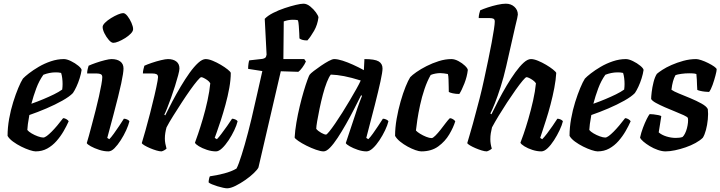

<svg xmlns="http://www.w3.org/2000/svg" viewBox="-20 -820 3902 1040"><path d="M173 0Q162 0 140.5 -7Q119 -14 95 -26Q71 -38 50.5 -53Q30 -68 21 -84Q21 -129 29.5 -176.5Q38 -224 51.5 -267Q65 -310 79 -343.5Q93 -377 104 -394Q114 -405 136.5 -422.5Q159 -440 189.5 -458Q220 -476 255.5 -488Q291 -500 326 -500Q342 -500 364.5 -489Q387 -478 404 -464Q421 -450 422 -441Q419 -420 411.5 -396Q404 -372 394 -350.5Q384 -329 375 -316Q357 -297 318 -275Q279 -253 231 -232.5Q183 -212 139 -197Q133 -164 131 -148Q129 -132 128 -116Q135 -107 151 -97.5Q167 -88 185 -81.5Q203 -75 214 -75Q222 -75 233.5 -83.5Q245 -92 259.5 -106.5Q274 -121 290 -140Q306 -159 322 -180Q331 -180 340.5 -174Q350 -168 352 -163Q341 -138 324.5 -109.5Q308 -81 286 -56Q264 -31 236 -15.5Q208 0 173 0ZM150 -258Q184 -270 215 -283Q246 -296 272.5 -309Q299 -322 317 -335Q318 -343 318.5 -350.5Q319 -358 319 -365Q319 -381 317 -397Q315 -413 311 -425Q303 -427 296 -427.5Q289 -428 281 -428Q264 -428 247 -424.5Q230 -421 215 -415Q192 -383 176.5 -341.5Q161 -300 150 -258Z M567 0Q543 0 517 -8.5Q491 -17 472 -27.5Q453 -38 450 -45Q454 -57 461.5 -84.5Q469 -112 478.5 -148Q488 -184 498 -222.5Q508 -261 516 -297.5Q524 -334 529 -361.5Q534 -389 534 -402Q534 -414 526 -418Q518 -422 504 -422H452Q452 -434 455 -446Q458 -458 460 -464Q475 -471 499.5 -479.5Q524 -488 548 -494Q572 -500 584 -500Q614 -500 631.5 -487Q649 -474 649 -449Q649 -438 646 -418Q643 -398 636.5 -367.5Q630 -337 619.5 -295Q609 -253 594.5 -198Q580 -143 561 -73L572 -66Q582 -76 596.5 -96Q611 -116 626 -138.5Q641 -161 651 -177Q660 -177 669.5 -172.5Q679 -168 681 -163Q676 -142 663.5 -114.5Q651 -87 634 -60.5Q617 -34 600 -17Q583 0 567 0ZM594 -588Q583 -588 569.5 -603.5Q556 -619 546 -639Q536 -659 536 -674Q536 -684 549 -697Q562 -710 581.5 -722Q601 -734 619 -741.5Q637 -749 647 -749Q658 -749 670.5 -733Q683 -717 692 -696.5Q701 -676 701 -662Q701 -651 688.5 -638Q676 -625 657.5 -613.5Q639 -602 622 -595Q605 -588 594 -588Z M855 0Q844 0 827 -5Q810 -10 792.5 -17.5Q775 -25 762.5 -32.5Q750 -40 748 -45Q756 -71 768 -113.5Q780 -156 793 -206.5Q806 -257 817 -304Q822 -326 826.5 -346.5Q831 -367 833.5 -382Q836 -397 836 -402Q836 -414 828 -418Q820 -422 805 -422H754Q754 -433 757 -445Q760 -457 762 -464Q777 -471 802 -479.5Q827 -488 852 -494Q877 -500 890 -500Q918 -500 935 -487Q952 -474 952 -449Q952 -438 945 -412Q938 -386 928 -354Q918 -322 906.5 -290Q895 -258 885 -233Q875 -208 870 -199L875 -195Q892 -230 913.5 -270.5Q935 -311 959 -351.5Q983 -392 1007 -425.5Q1031 -459 1053.5 -479.5Q1076 -500 1094 -500Q1110 -500 1132 -491Q1154 -482 1176 -469Q1198 -456 1213.5 -443.5Q1229 -431 1230 -425Q1230 -388 1222 -343.5Q1214 -299 1201.5 -253.5Q1189 -208 1176.5 -169.5Q1164 -131 1154.5 -105Q1145 -79 1143 -73L1155 -66Q1165 -76 1180 -96Q1195 -116 1211 -138.5Q1227 -161 1237 -177Q1246 -177 1255.5 -172.5Q1265 -168 1267 -163Q1262 -142 1249 -114.5Q1236 -87 1218.5 -60.5Q1201 -34 1183 -17Q1165 0 1150 0Q1126 0 1100.5 -8.5Q1075 -17 1057 -28Q1039 -39 1036 -47Q1041 -60 1053 -95Q1065 -130 1079 -177.5Q1093 -225 1104 -275.5Q1115 -326 1119 -369Q1113 -379 1103 -386Q1093 -393 1084 -397.5Q1075 -402 1070 -402Q1065 -402 1048.5 -382.5Q1032 -363 1010 -332Q988 -301 964 -264Q940 -227 918 -192Q896 -157 882 -130Q878 -116 875.5 -100.5Q873 -85 873 -70Q873 -56 875.5 -42.5Q878 -29 882 -15Q878 -11 870.5 -6.5Q863 -2 855 0Z M1210 200Q1203 200 1188.5 197Q1174 194 1158 189Q1142 184 1128.5 178.5Q1115 173 1110 168Q1110 159 1112.5 148Q1115 137 1117 135Q1154 130 1194 119.5Q1234 109 1261 93Q1267 82 1274 63Q1281 44 1289 18.5Q1297 -7 1306 -38Q1315 -69 1324 -104Q1333 -139 1342 -176Q1359 -251 1373 -311Q1387 -371 1401 -435L1324 -447Q1324 -462 1326 -475Q1328 -488 1330 -493L1401 -501Q1412 -503 1417 -507.5Q1422 -512 1424 -524L1414 -718Q1430 -735 1459.5 -750Q1489 -765 1522 -776Q1555 -787 1582.5 -793.5Q1610 -800 1624 -800Q1642 -800 1660.5 -785Q1679 -770 1691.5 -752.5Q1704 -735 1705 -726Q1700 -686 1681.5 -653.5Q1663 -621 1645 -601Q1627 -601 1616.5 -604.5Q1606 -608 1602 -612Q1602 -620 1601 -639.5Q1600 -659 1598.5 -679.5Q1597 -700 1594 -710Q1588 -712 1580.5 -712.5Q1573 -713 1566 -713Q1552 -713 1540 -710.5Q1528 -708 1517 -704L1515 -500H1628L1637 -487Q1630 -471 1617.5 -454Q1605 -437 1596 -431L1501 -434L1380 87Q1375 98 1355.5 117Q1336 136 1309.5 154.5Q1283 173 1256 186.5Q1229 200 1210 200Z M1733 0Q1717 0 1691.5 -9Q1666 -18 1640 -31Q1614 -44 1596 -56.5Q1578 -69 1576 -75Q1578 -112 1585.5 -156Q1593 -200 1603.5 -244Q1614 -288 1625 -325Q1636 -362 1645 -386.5Q1654 -411 1657 -415Q1662 -422 1679.5 -435.5Q1697 -449 1719 -464Q1741 -479 1760.5 -489.5Q1780 -500 1790 -500Q1809 -500 1835.5 -491.5Q1862 -483 1892 -469.5Q1922 -456 1951 -440L1954 -500Q2010 -500 2031 -487.5Q2052 -475 2052 -449Q2052 -430 2041 -379.5Q2030 -329 2010.5 -252Q1991 -175 1964 -73L1975 -66Q1986 -77 2000 -96.5Q2014 -116 2028.5 -138Q2043 -160 2054 -177Q2063 -177 2072.5 -172.5Q2082 -168 2084 -163Q2079 -142 2066 -114.5Q2053 -87 2035.5 -60.5Q2018 -34 1999.5 -17Q1981 0 1965 0Q1943 0 1918 -8.5Q1893 -17 1874.5 -27.5Q1856 -38 1853 -45L1905 -201Q1911 -220 1916.5 -236Q1922 -252 1928 -267.5Q1934 -283 1941 -301L1936 -304Q1919 -270 1898 -229Q1877 -188 1854 -147.5Q1831 -107 1809 -73.5Q1787 -40 1767.5 -20Q1748 0 1733 0ZM1746 -91Q1750 -91 1763.5 -107.5Q1777 -124 1795.5 -151Q1814 -178 1834.5 -210.5Q1855 -243 1874.5 -276Q1894 -309 1910 -337.5Q1926 -366 1934 -384Q1883 -400 1844 -407.5Q1805 -415 1772 -416Q1762 -404 1750.5 -375Q1739 -346 1729 -308Q1719 -270 1711 -231.5Q1703 -193 1698 -163.5Q1693 -134 1693 -122Q1703 -110 1720 -100.5Q1737 -91 1746 -91Z M2262 0Q2250 0 2230 -7Q2210 -14 2188 -26Q2166 -38 2147.5 -53Q2129 -68 2120 -84Q2120 -128 2128.5 -176.5Q2137 -225 2150 -270.5Q2163 -316 2177 -350.5Q2191 -385 2202 -402Q2212 -413 2235.5 -429.5Q2259 -446 2290.5 -462Q2322 -478 2357 -489Q2392 -500 2425 -500Q2443 -500 2463.5 -489Q2484 -478 2498.5 -464Q2513 -450 2514 -441Q2510 -405 2495.5 -368Q2481 -331 2468 -311Q2449 -311 2433 -314.5Q2417 -318 2411 -322Q2411 -331 2410.5 -350Q2410 -369 2409.5 -389.5Q2409 -410 2406 -419Q2395 -421 2384.5 -422.5Q2374 -424 2365 -424Q2353 -424 2339 -421.5Q2325 -419 2313 -414Q2294 -381 2279.5 -338Q2265 -295 2255.5 -251Q2246 -207 2240.5 -170.5Q2235 -134 2233 -113Q2240 -105 2255.5 -95.5Q2271 -86 2288.5 -79Q2306 -72 2318 -72Q2325 -72 2338.5 -85.5Q2352 -99 2366.5 -117.5Q2381 -136 2394.5 -154Q2408 -172 2417 -180Q2427 -179 2435 -173.5Q2443 -168 2446 -163Q2436 -130 2413.5 -92Q2391 -54 2354 -27Q2317 0 2262 0Z M2617 0Q2606 0 2589.5 -5Q2573 -10 2555.5 -17.5Q2538 -25 2525.5 -32.5Q2513 -40 2511 -45Q2515 -60 2523.5 -87.5Q2532 -115 2541.5 -150Q2551 -185 2560.5 -221Q2570 -257 2578 -287Q2591 -338 2602.5 -391.5Q2614 -445 2624.5 -495Q2635 -545 2643 -588Q2651 -631 2655.5 -661Q2660 -691 2660 -703Q2660 -715 2653 -718.5Q2646 -722 2633 -722H2573Q2573 -734 2576 -746Q2579 -758 2581 -764Q2596 -771 2621.5 -779.5Q2647 -788 2674 -794Q2701 -800 2720 -800Q2748 -800 2766.5 -783Q2785 -766 2785 -741Q2785 -737 2781.5 -721Q2778 -705 2771 -677L2722 -461Q2708 -400 2691.5 -348.5Q2675 -297 2660.5 -260.5Q2646 -224 2636 -205L2642 -201Q2659 -236 2680 -276.5Q2701 -317 2724.5 -356.5Q2748 -396 2771.5 -428.5Q2795 -461 2816.5 -480.5Q2838 -500 2856 -500Q2872 -500 2894 -491Q2916 -482 2938 -469Q2960 -456 2975.5 -443.5Q2991 -431 2993 -425Q2991 -388 2982.5 -343.5Q2974 -299 2962 -253.5Q2950 -208 2937.5 -169.5Q2925 -131 2916.5 -105Q2908 -79 2906 -73L2917 -66Q2928 -77 2943 -96.5Q2958 -116 2973 -138Q2988 -160 2999 -177Q3008 -177 3017.5 -172.5Q3027 -168 3029 -163Q3024 -142 3011 -114.5Q2998 -87 2981 -60.5Q2964 -34 2946 -17Q2928 0 2912 0Q2889 0 2864 -8Q2839 -16 2820.5 -27.5Q2802 -39 2799 -47Q2804 -59 2816 -93.5Q2828 -128 2842 -176Q2856 -224 2867.5 -275Q2879 -326 2883 -369Q2877 -378 2866.5 -385.5Q2856 -393 2846.5 -397.5Q2837 -402 2832 -402Q2827 -402 2811 -383Q2795 -364 2773 -333Q2751 -302 2727 -265.5Q2703 -229 2681.5 -193.5Q2660 -158 2645 -130Q2641 -114 2638.5 -98.5Q2636 -83 2636 -66Q2636 -53 2638 -40.5Q2640 -28 2644 -15Q2640 -11 2632 -6.5Q2624 -2 2617 0Z M3217 0Q3206 0 3184.5 -7Q3163 -14 3139 -26Q3115 -38 3094.5 -53Q3074 -68 3065 -84Q3065 -129 3073.5 -176.5Q3082 -224 3095.5 -267Q3109 -310 3123 -343.5Q3137 -377 3148 -394Q3158 -405 3180.5 -422.5Q3203 -440 3233.5 -458Q3264 -476 3299.5 -488Q3335 -500 3370 -500Q3386 -500 3408.5 -489Q3431 -478 3448 -464Q3465 -450 3466 -441Q3463 -420 3455.5 -396Q3448 -372 3438 -350.5Q3428 -329 3419 -316Q3401 -297 3362 -275Q3323 -253 3275 -232.5Q3227 -212 3183 -197Q3177 -164 3175 -148Q3173 -132 3172 -116Q3179 -107 3195 -97.5Q3211 -88 3229 -81.5Q3247 -75 3258 -75Q3266 -75 3277.5 -83.5Q3289 -92 3303.5 -106.5Q3318 -121 3334 -140Q3350 -159 3366 -180Q3375 -180 3384.5 -174Q3394 -168 3396 -163Q3385 -138 3368.5 -109.5Q3352 -81 3330 -56Q3308 -31 3280 -15.5Q3252 0 3217 0ZM3194 -258Q3228 -270 3259 -283Q3290 -296 3316.5 -309Q3343 -322 3361 -335Q3362 -343 3362.5 -350.5Q3363 -358 3363 -365Q3363 -381 3361 -397Q3359 -413 3355 -425Q3347 -427 3340 -427.5Q3333 -428 3325 -428Q3308 -428 3291 -424.5Q3274 -421 3259 -415Q3236 -383 3220.5 -341.5Q3205 -300 3194 -258Z M3585 0Q3566 0 3543 -8Q3520 -16 3499.5 -28.5Q3479 -41 3464.5 -53.5Q3450 -66 3447 -75Q3453 -102 3463 -128.5Q3473 -155 3483 -175Q3493 -195 3499 -202Q3507 -202 3520.5 -200.5Q3534 -199 3546 -196.5Q3558 -194 3562 -191Q3559 -176 3556 -152.5Q3553 -129 3548 -103Q3564 -89 3589.5 -81Q3615 -73 3640 -73Q3648 -73 3658.5 -74Q3669 -75 3677 -78Q3684 -84 3690.5 -97Q3697 -110 3701 -125.5Q3705 -141 3706.5 -156Q3708 -171 3706 -181Q3703 -187 3683.5 -196Q3664 -205 3636.5 -216Q3609 -227 3581.5 -239Q3554 -251 3533 -262.5Q3512 -274 3507 -284Q3507 -296 3510 -321.5Q3513 -347 3520 -375Q3527 -403 3538 -420Q3547 -428 3567.5 -441.5Q3588 -455 3617.5 -468Q3647 -481 3681.5 -490.5Q3716 -500 3751 -500Q3761 -500 3779 -494Q3797 -488 3816 -478.5Q3835 -469 3848.5 -459.5Q3862 -450 3862 -444Q3862 -436 3855.5 -411Q3849 -386 3840 -360.5Q3831 -335 3821 -322Q3812 -322 3798 -323.5Q3784 -325 3772 -328Q3760 -331 3757 -333Q3756 -347 3755.5 -360.5Q3755 -374 3754.5 -388Q3754 -402 3752 -419Q3743 -422 3732 -422.5Q3721 -423 3713 -423Q3692 -423 3670.5 -420Q3649 -417 3639 -413Q3631 -399 3625.5 -379.5Q3620 -360 3617 -334Q3629 -325 3657.5 -313.5Q3686 -302 3719.5 -288Q3753 -274 3780 -259Q3807 -244 3814 -229Q3817 -204 3814 -173.5Q3811 -143 3804 -116.5Q3797 -90 3787 -74Q3772 -59 3747.5 -45.5Q3723 -32 3694 -22Q3665 -12 3636.5 -6Q3608 0 3585 0Z"/></svg>

Font: Texturina Medium 12pt
Style: Bold Italic
Weight: 700
Italic angle: -11°
Version: Version 1.002